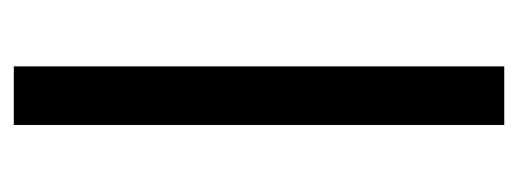

<svg xmlns="http://www.w3.org/2000/svg" viewBox="-262 -506 768 285"><g transform="rotate(90 122.5 -364.0)"><path d="M166 -728H79V0H166Z"/></g></svg>

Font: Wafeq
Style: Regular
Weight: 400
Designer: Rasmus Andersson & Azza Alameddine
Foundry: Google & TypeTogether
Version: Version 3.000;FEAKit 1.0